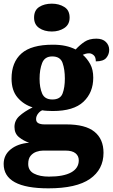

<svg xmlns="http://www.w3.org/2000/svg" viewBox="-27 -794 616 1048"><path d="M237 234Q-7 234 -7 101Q-7 52 31.5 21Q70 -10 132 -15Q102 -25 77 -45Q52 -65 52 -101Q52 -136 78.5 -160.5Q105 -185 151 -208Q102 -223 69 -261.5Q36 -300 36 -365Q36 -454 90 -502Q144 -550 261 -550Q300 -550 330 -543.5Q360 -537 386 -524Q409 -549 434.5 -566Q460 -583 499 -583Q533 -583 551 -565Q569 -547 569 -522Q569 -497 553 -478Q537 -459 496 -459Q496 -483 484 -493Q472 -503 460 -503Q449 -503 440.5 -500.5Q432 -498 425 -495Q449 -474 465.5 -444Q482 -414 482 -370Q482 -289 428.5 -238.5Q375 -188 261 -188Q250 -188 231 -189Q212 -190 204 -192Q192 -188 181 -174Q170 -160 170 -144Q170 -128 182.5 -121.5Q195 -115 216 -115H335Q439 -115 488.5 -75Q538 -35 538 40Q538 131 464 182.5Q390 234 237 234ZM259 -251Q302 -251 314.5 -283.5Q327 -316 327 -365Q327 -415 314.5 -450.5Q302 -486 258 -486Q217 -486 203 -450Q189 -414 189 -364Q189 -316 203 -283.5Q217 -251 259 -251ZM240 170Q320 170 361.5 147Q403 124 403 81Q403 57 385 42.5Q367 28 331 28H208Q190 28 171.5 34.5Q153 41 140 56.5Q127 72 127 101Q127 137 158.5 153.5Q190 170 240 170ZM256 -622Q215 -622 187 -641Q159 -660 159 -698Q159 -738 187 -756Q215 -774 256 -774Q295 -774 324 -756Q353 -738 353 -698Q353 -660 324 -641Q295 -622 256 -622Z"/></svg>

Font: Noto Serif Devanagari ExtraBold
Style: Regular
Weight: 800
Designer: Universal Thirst, Indian Type Foundry and the Monotype Design Team
Foundry: Monotype Imaging Inc.
Version: Version 2.004; ttfautohint (v1.8.4.7-5d5b)